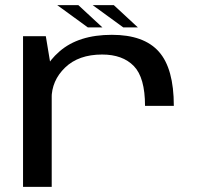

<svg xmlns="http://www.w3.org/2000/svg" viewBox="-20 -730 782 750"><path d="M546.5 -316.5H659Q659 -462.5 600.5 -528.2Q542 -594 417 -594Q287 -594 212.5 -529.2Q138 -464.5 138 -381.5L181.5 -344.5Q181.5 -415 234.2 -466Q287 -517 379 -517Q459 -517 502.8 -472Q546.5 -427 546.5 -316.5ZM70 0H182V-450L159 -588.5H70ZM461.5 -623H518.5L424.5 -710H342ZM323 -623H380L286 -710H203.5Z"/></svg>

Font: Anybody Expanded
Style: Regular
Weight: 400
Width: 7
Version: Version 1.113;gftools[0.9.25]